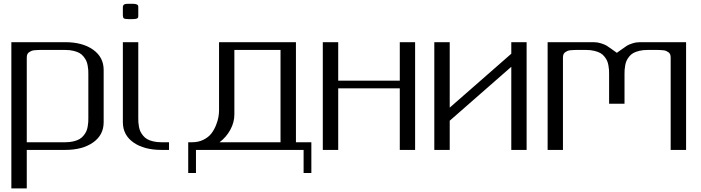

<svg xmlns="http://www.w3.org/2000/svg" viewBox="-20 -812 3798 1040"><path d="M125 -41.5H333.5Q358.4 -41.5 378.4 -46.4Q398.4 -51.3 411.1 -58.8Q423.8 -66.4 433.1 -78.1Q442.4 -89.8 447.3 -100.3Q452.1 -110.8 454.8 -125.5Q457.5 -140.1 458 -149.9Q458.5 -159.7 458.5 -172.9V-410.6Q458.5 -423.8 458 -433.3Q457.5 -442.9 454.8 -457.5Q452.1 -472.2 447.3 -482.7Q442.4 -493.2 433.1 -505.1Q423.8 -517.1 411.1 -524.4Q398.4 -531.7 378.4 -536.6Q358.4 -541.5 333.5 -541.5H208.5Q194.3 -541.5 187.3 -541.3Q180.2 -541 168.5 -540Q156.7 -539.1 150.6 -536.4Q144.5 -533.7 137.7 -529.3Q130.9 -524.9 127.9 -517.6Q125 -510.3 125 -500ZM41.5 -583.5H333.5Q426.8 -583.5 484.1 -543Q541.5 -502.4 541.5 -433.1V-149.9Q541.5 -80.6 484.1 -40.3Q426.8 0 333.5 0H125V208.5H41.5Z M729 -771V-729Q729 -720.2 727.8 -716.8Q726.6 -713.4 719.7 -710.9Q712.9 -708.5 697.8 -708.5H676.8Q656.2 -708.5 650.9 -712.6Q645.5 -716.8 645.5 -729V-771Q645.5 -776.4 646 -778.8Q646.5 -781.2 649.2 -784.9Q651.9 -788.6 658.7 -790Q665.5 -791.5 676.8 -791.5H697.8Q712.4 -791.5 719.5 -788.6Q726.6 -785.6 727.8 -782.2Q729 -778.8 729 -771ZM729 -583.5V-172.9Q729 -159.7 729.5 -149.9Q730 -140.1 732.7 -125.5Q735.4 -110.8 740.2 -100.3Q745.1 -89.8 754.4 -78.1Q763.7 -66.4 776.4 -58.8Q789.1 -51.3 809.1 -46.4Q829.1 -41.5 854 -41.5H895.5V0H854Q760.3 0 702.9 -40.3Q645.5 -80.6 645.5 -149.9V-583.5Z M1583 -583.5V-41.5H1666.5V125H1624.5V0H1041.5V125H999.5V-41.5H1020.5Q1054.7 -41.5 1081.8 -54.9Q1108.9 -68.4 1124.3 -88.1Q1139.6 -107.9 1149.7 -132.8Q1159.7 -157.7 1163.1 -177.5Q1166.5 -197.3 1166.5 -214.4V-583.5ZM1499.5 -541.5H1249.5V-191.9Q1249.5 -149.9 1228 -109.9Q1206.5 -69.8 1169.4 -41.5H1499.5Z M2228.5 -583.5V0H2145.5V-333.5H1812V0H1728.5V-583.5H1812V-375H2145.5V-583.5Z M2832.5 -583.5V0H2749.5V-450.2L2416 -158.2V0H2332.5V-583.5H2416V-229L2749.5 -521V-583.5Z M2946.3 -583.5H3196.3Q3216.8 -583.5 3236.3 -577.1Q3255.9 -570.8 3266.4 -564.5Q3276.9 -558.1 3295.4 -544.4Q3314 -530.8 3321.3 -525.9Q3328.1 -530.3 3346.9 -544.2Q3365.7 -558.1 3376 -564.5Q3386.2 -570.8 3405.8 -577.1Q3425.3 -583.5 3446.3 -583.5H3696.3V0H3612.8V-500Q3612.8 -510.3 3609.9 -517.6Q3606.9 -524.9 3600.3 -529.3Q3593.8 -533.7 3587.6 -536.4Q3581.5 -539.1 3569.8 -540Q3558.1 -541 3550.8 -541.3Q3543.5 -541.5 3529.3 -541.5H3487.8Q3462.9 -541.5 3442.9 -536.6Q3422.9 -531.7 3409.9 -524.4Q3397 -517.1 3387.7 -505.1Q3378.4 -493.2 3373.8 -482.9Q3369.1 -472.7 3366.5 -457.8Q3363.8 -442.9 3363.3 -433.3Q3362.8 -423.8 3362.8 -410.6V-250H3279.3V-410.6Q3279.3 -423.8 3278.8 -433.3Q3278.3 -442.9 3275.6 -457.8Q3272.9 -472.7 3268.3 -482.9Q3263.7 -493.2 3254.4 -505.1Q3245.1 -517.1 3232.2 -524.4Q3219.2 -531.7 3199.2 -536.6Q3179.2 -541.5 3154.3 -541.5H3112.8Q3098.6 -541.5 3091.3 -541.3Q3084 -541 3072.3 -540Q3060.5 -539.1 3054.4 -536.4Q3048.3 -533.7 3041.7 -529.3Q3035.2 -524.9 3032.2 -517.6Q3029.3 -510.3 3029.3 -500V0H2946.3Z"/></svg>

Font: Gputeks
Style: Regular
Weight: 500
Version: Version 0.9